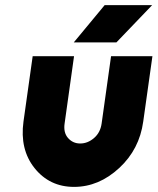

<svg xmlns="http://www.w3.org/2000/svg" viewBox="-20 -720 617 752"><path d="M269 -554H436L576 -700H390ZM108 -500 72 -244Q57 -135 115 -62Q174 12 270 12Q367 12 447 -62Q526 -135 541 -244L577 -500H415L378 -236Q373 -201 349 -180Q324 -158 294 -158Q265 -158 246 -180Q228 -201 233 -236L270 -500Z"/></svg>

Font: Unageo
Style: Black-Italic
Weight: 900
Designer: Richard Sepsi
Foundry: Richard Sepsi
Version: Version 2.000